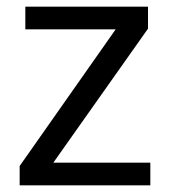

<svg xmlns="http://www.w3.org/2000/svg" viewBox="-20 -556 510 576"><path d="M431 0H39V-58L327 -468H56V-536H424V-470L140 -68H431Z"/></svg>

Font: Noto Sans Osmanya
Style: Regular
Weight: 400
Designer: Monotype Design Team
Foundry: Monotype Imaging Inc.
Version: Version 2.001; ttfautohint (v1.8.4.7-5d5b)